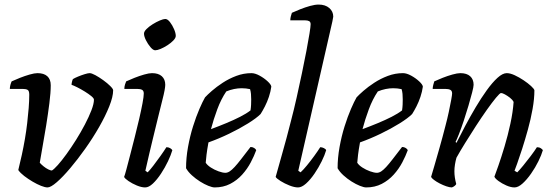

<svg xmlns="http://www.w3.org/2000/svg" viewBox="-20 -820 2423 840"><path d="M188 0Q177 0 159.5 -7Q142 -14 122.5 -25.5Q103 -37 86 -50Q69 -63 60 -76Q68 -108 75.5 -142.5Q83 -177 89 -212Q95 -247 99 -281.5Q103 -316 105.5 -347.5Q108 -379 108 -406Q108 -423 100.5 -427Q93 -431 79 -431H23Q23 -439 25.5 -448.5Q28 -458 31 -464Q46 -471 67.5 -479.5Q89 -488 110 -494Q131 -500 144 -500Q172 -500 187 -486.5Q202 -473 202 -447Q202 -415 196 -368Q190 -321 182 -271Q174 -221 166 -177.5Q158 -134 154 -108Q161 -100 171 -92Q181 -84 191 -79Q201 -74 207 -74Q216 -79 233 -98Q250 -117 271 -146Q292 -175 313 -208.5Q334 -242 351.5 -275.5Q369 -309 380 -337.5Q391 -366 391 -384Q391 -390 379.5 -399.5Q368 -409 351 -419.5Q334 -430 318 -438Q302 -446 293 -449Q293 -454 295 -462.5Q297 -471 299 -474Q307 -479 321.5 -485Q336 -491 350.5 -495.5Q365 -500 372 -500Q381 -500 397.5 -491Q414 -482 432 -469Q450 -456 462.5 -443.5Q475 -431 475 -425Q475 -397 458 -354.5Q441 -312 413.5 -264Q386 -216 353 -169.5Q320 -123 287.5 -84.5Q255 -46 228.5 -23Q202 0 188 0Z M615 0Q599 0 578.5 -8.5Q558 -17 542 -28Q526 -39 523 -46Q526 -53 533 -79Q540 -105 549.5 -142Q559 -179 569.5 -220Q580 -261 589 -300Q598 -339 603.5 -368.5Q609 -398 609 -411Q609 -423 601.5 -427Q594 -431 580 -431H524Q524 -441 527 -450.5Q530 -460 532 -464Q547 -471 568.5 -479.5Q590 -488 611 -494Q632 -500 645 -500Q673 -500 688 -486.5Q703 -473 703 -449Q703 -441 700 -424.5Q697 -408 690 -381Q683 -354 673 -312.5Q663 -271 648.5 -212Q634 -153 616 -73L626 -66Q636 -76 651 -95.5Q666 -115 682 -137.5Q698 -160 708 -176Q717 -176 724 -172Q731 -168 734 -163Q728 -142 715 -114.5Q702 -87 684.5 -60.5Q667 -34 649 -17Q631 0 615 0ZM659 -600Q650 -600 638.5 -613.5Q627 -627 618.5 -644Q610 -661 610 -673Q610 -682 621 -693Q632 -704 648 -714Q664 -724 679.5 -730.5Q695 -737 703 -737Q713 -737 723.5 -723.5Q734 -710 741.5 -692.5Q749 -675 749 -663Q749 -654 738.5 -643Q728 -632 712.5 -622Q697 -612 682.5 -606Q668 -600 659 -600Z M919 0Q909 0 891.5 -7Q874 -14 855 -26Q836 -38 819.5 -53Q803 -68 794 -84Q794 -129 802.5 -176.5Q811 -224 824.5 -267Q838 -310 852.5 -343.5Q867 -377 877 -394Q887 -405 907 -422.5Q927 -440 954.5 -458Q982 -476 1014 -488Q1046 -500 1080 -500Q1096 -500 1116 -489Q1136 -478 1151 -464Q1166 -450 1167 -441Q1164 -419 1156.5 -396.5Q1149 -374 1139 -354.5Q1129 -335 1120 -321Q1102 -303 1065 -280Q1028 -257 982.5 -235Q937 -213 892 -197Q886 -164 883.5 -143Q881 -122 880 -108Q887 -97 902.5 -87Q918 -77 936 -70.5Q954 -64 966 -64Q975 -64 984.5 -70Q994 -76 1006.5 -89.5Q1019 -103 1035.5 -124.5Q1052 -146 1076 -177Q1085 -177 1092 -172.5Q1099 -168 1101 -163Q1092 -138 1077 -109.5Q1062 -81 1039.5 -56Q1017 -31 987 -15.5Q957 0 919 0ZM903 -255Q938 -268 970.5 -281.5Q1003 -295 1030.5 -309Q1058 -323 1076 -337Q1078 -350 1078.5 -362Q1079 -374 1079 -385Q1079 -398 1078 -409Q1077 -420 1074 -430Q1065 -432 1056 -433Q1047 -434 1037 -434Q1021 -434 1004 -430.5Q987 -427 970 -420Q947 -386 930.5 -341.5Q914 -297 903 -255Z M1284 0Q1268 0 1246.5 -8.5Q1225 -17 1207.5 -28Q1190 -39 1186 -46Q1189 -56 1196 -81.5Q1203 -107 1213 -142Q1223 -177 1233.5 -216Q1244 -255 1253 -291Q1266 -340 1278 -394Q1290 -448 1301 -500Q1312 -552 1320.5 -597Q1329 -642 1334 -673Q1339 -704 1339 -714Q1339 -724 1332.5 -727.5Q1326 -731 1315 -731H1250Q1250 -739 1252.5 -749Q1255 -759 1257 -764Q1272 -771 1293.5 -779.5Q1315 -788 1336.5 -794Q1358 -800 1374 -800Q1403 -800 1420.5 -785Q1438 -770 1438 -747Q1438 -745 1434 -725.5Q1430 -706 1425 -686L1285 -73L1295 -66Q1307 -77 1323 -96.5Q1339 -116 1355 -138Q1371 -160 1381 -176Q1389 -176 1397 -172Q1405 -168 1407 -163Q1401 -142 1387.5 -114.5Q1374 -87 1356 -60.5Q1338 -34 1319 -17Q1300 0 1284 0Z M1582 0Q1572 0 1554.5 -7Q1537 -14 1518 -26Q1499 -38 1482.5 -53Q1466 -68 1457 -84Q1457 -129 1465.5 -176.5Q1474 -224 1487.5 -267Q1501 -310 1515.5 -343.5Q1530 -377 1540 -394Q1550 -405 1570 -422.5Q1590 -440 1617.5 -458Q1645 -476 1677 -488Q1709 -500 1743 -500Q1759 -500 1779 -489Q1799 -478 1814 -464Q1829 -450 1830 -441Q1827 -419 1819.5 -396.5Q1812 -374 1802 -354.5Q1792 -335 1783 -321Q1765 -303 1728 -280Q1691 -257 1645.5 -235Q1600 -213 1555 -197Q1549 -164 1546.5 -143Q1544 -122 1543 -108Q1550 -97 1565.5 -87Q1581 -77 1599 -70.5Q1617 -64 1629 -64Q1638 -64 1647.5 -70Q1657 -76 1669.5 -89.5Q1682 -103 1698.5 -124.5Q1715 -146 1739 -177Q1748 -177 1755 -172.5Q1762 -168 1764 -163Q1755 -138 1740 -109.5Q1725 -81 1702.5 -56Q1680 -31 1650 -15.5Q1620 0 1582 0ZM1566 -255Q1601 -268 1633.5 -281.5Q1666 -295 1693.5 -309Q1721 -323 1739 -337Q1741 -350 1741.5 -362Q1742 -374 1742 -385Q1742 -398 1741 -409Q1740 -420 1737 -430Q1728 -432 1719 -433Q1710 -434 1700 -434Q1684 -434 1667 -430.5Q1650 -427 1633 -420Q1610 -386 1593.5 -341.5Q1577 -297 1566 -255Z M1957 0Q1947 0 1932.5 -5Q1918 -10 1903.5 -17.5Q1889 -25 1878.5 -33Q1868 -41 1866 -46Q1871 -62 1880.5 -95Q1890 -128 1903 -173.5Q1916 -219 1929 -270Q1937 -300 1943.5 -330.5Q1950 -361 1954 -383Q1958 -405 1958 -411Q1958 -423 1950 -427Q1942 -431 1928 -431H1873Q1873 -439 1875.5 -448.5Q1878 -458 1880 -464Q1895 -471 1916.5 -479.5Q1938 -488 1959.5 -494Q1981 -500 1994 -500Q2022 -500 2037 -486.5Q2052 -473 2052 -449Q2052 -440 2045.5 -415Q2039 -390 2029.5 -357.5Q2020 -325 2009 -292Q1998 -259 1988 -233.5Q1978 -208 1973 -199L1977 -195Q1994 -229 2015.5 -269.5Q2037 -310 2061 -350.5Q2085 -391 2109.5 -425Q2134 -459 2156.5 -479.5Q2179 -500 2197 -500Q2212 -500 2231.5 -491Q2251 -482 2270.5 -469Q2290 -456 2303.5 -443.5Q2317 -431 2318 -425Q2318 -388 2310 -343Q2302 -298 2289.5 -253Q2277 -208 2264.5 -169Q2252 -130 2242.5 -104Q2233 -78 2231 -73L2243 -66Q2253 -76 2269 -95.5Q2285 -115 2302 -137.5Q2319 -160 2329 -176Q2339 -176 2346 -171.5Q2353 -167 2355 -163Q2349 -142 2335.5 -114.5Q2322 -87 2303.5 -60.5Q2285 -34 2266 -17Q2247 0 2231 0Q2215 0 2195.5 -8.5Q2176 -17 2161 -28Q2146 -39 2143 -47Q2148 -60 2160.5 -95.5Q2173 -131 2187.5 -179.5Q2202 -228 2213 -279Q2224 -330 2227 -374Q2222 -384 2211 -392.5Q2200 -401 2189 -407Q2178 -413 2172 -413Q2167 -413 2150 -392.5Q2133 -372 2110 -339.5Q2087 -307 2062 -268.5Q2037 -230 2014.5 -193.5Q1992 -157 1977 -130Q1973 -116 1970.5 -100.5Q1968 -85 1968 -71Q1968 -57 1970 -43.5Q1972 -30 1976 -15Q1975 -12 1970 -7.5Q1965 -3 1957 0Z"/></svg>

Font: Texturina Medium
Style: Italic
Weight: 500
Italic angle: -11°
Designer: Guillermo Torres Carreño
Foundry: Omnibus-Type
Version: Version 1.002